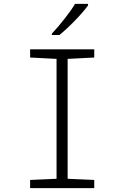

<svg xmlns="http://www.w3.org/2000/svg" viewBox="-20 -968 640 988"><path d="M286 -788Q324 -819 367 -863.5Q410 -908 433 -940V-948H366Q348 -917 313 -872.5Q278 -828 247 -795V-788ZM465 0V-42L328 -48V-665L465 -672V-714H135V-672L271 -665V-48L135 -42V0Z"/></svg>

Font: Noto Sans Mono UI Light
Style: Regular
Weight: 300
Designer: Monotype Design team
Foundry: Monotype Imaging Inc.
Version: 1.000